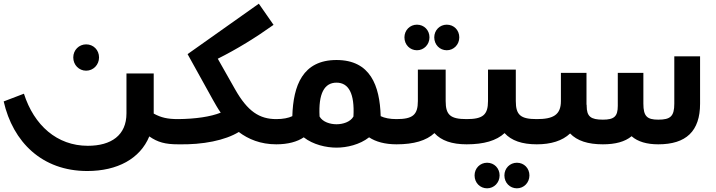

<svg xmlns="http://www.w3.org/2000/svg" viewBox="-20 -784 3888 1043"><path d="M448 -400C487 -400 518 -432 518 -472C518 -512 488 -543 448 -543C409 -543 378 -512 378 -472C378 -431 409 -400 448 -400ZM948 -137C890 -137 855 -145 815 -167V-174V-385H667V-168C667 -49 584 8 457 8C290 8 165 -103 110 -275L0 -233C50 -13 208 145 454 145C618 145 741 78 791 -43C837 -11 878 0 948 0Z M1481 -137C1389 -137 1325 -179 1257 -299L1163 -465C1267 -517 1368 -579 1466 -649L1386 -764L999 -490L1137 -241C1149 -220 1162 -196 1179 -172C1124 -150 1043 -138 948 -137V0C1083 3 1204 -22 1277 -67C1329 -28 1395 0 1481 0Z M2134 -137C2097 -137 2069 -143 2048 -153C2043 -319 1992 -458 1808 -458C1624 -458 1573 -319 1568 -153C1547 -143 1518 -137 1481 -137C1470 -137 1462 -129 1462 -118V-19C1462 -8 1470 0 1481 0C1544 0 1595 -14 1630 -38C1681 2 1752 18 1808 18C1864 18 1934 2 1985 -38C2021 -14 2071 0 2134 0C2145 0 2153 -8 2153 -19V-118C2153 -129 2145 -137 2134 -137ZM1900 -151C1883 -121 1842 -109 1808 -109C1774 -109 1733 -121 1716 -151C1709 -276 1742 -335 1808 -335C1874 -335 1907 -276 1900 -151Z M2245 -511C2283 -511 2313 -542 2313 -581C2313 -620 2284 -650 2245 -650C2207 -650 2177 -620 2177 -581C2177 -541 2207 -511 2245 -511ZM2407 -511C2445 -511 2475 -542 2475 -581C2475 -620 2446 -650 2407 -650C2369 -650 2339 -620 2339 -581C2339 -541 2369 -511 2407 -511ZM2401 -235V-406H2250V-235C2250 -160 2222 -137 2134 -137C2123 -137 2115 -129 2115 -118V-19C2115 -8 2123 0 2134 0C2228 0 2296 -20 2340 -61C2377 -20 2435 0 2515 0V-137C2427 -137 2401 -159 2401 -235Z M2782 -235V-406H2631V-235C2631 -160 2603 -137 2515 -137C2504 -137 2496 -129 2496 -118V-19C2496 -8 2504 0 2515 0C2609 0 2677 -20 2721 -61C2758 -20 2816 0 2896 0V-137C2808 -137 2782 -159 2782 -235ZM2626 100C2588 100 2558 130 2558 169C2558 209 2588 239 2626 239C2664 239 2694 208 2694 169C2694 130 2665 100 2626 100ZM2788 100C2750 100 2720 130 2720 169C2720 209 2750 239 2788 239C2826 239 2856 208 2856 169C2856 130 2827 100 2788 100Z M3643 -478V-221C3643 -152 3622 -134 3556 -134C3495 -134 3475 -152 3475 -221V-388H3336V-209C3336 -151 3316 -134 3255 -134C3189 -134 3167 -151 3167 -209V-215H3166V-388H3027V-235C3027 -159 2984 -137 2896 -137V0C2973 0 3035 -19 3077 -59C3115 -19 3174 0 3255 0C3323 0 3375 -14 3411 -44C3445 -14 3494 0 3556 0C3707 0 3783 -71 3783 -221V-478Z"/></svg>

Font: Juman SemiBold
Style: Regular
Weight: 600
Designer: Bandar Raffah (Arabic) Julieta Ulanovsky (Latin)
Foundry: Caramella
Version: Version 5.022;PS 005.022;hotconv 1.0.88;makeotf.lib2.5.64775